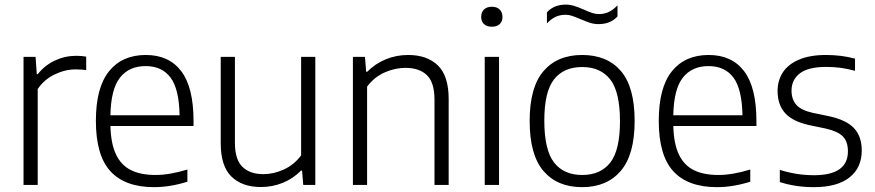

<svg xmlns="http://www.w3.org/2000/svg" viewBox="-20 -782 3702 812"><path d="M79.5 -541.5H130.5L135.5 -468.5H140Q168.5 -505.5 211.8 -525.8Q255 -546 302 -546Q326.5 -546 344.5 -542.5V-485.5Q327 -488.5 299.5 -488.5Q255 -488.5 210.8 -467Q166.5 -445.5 139.5 -405.5V0H79.5Z M798.5 -249H447Q449 -174 470.8 -128.5Q492.5 -83 533.8 -62.5Q575 -42 638 -42Q697 -42 772.5 -65V-13.5Q699 9.5 631.5 9.5Q509 9.5 447.2 -57.5Q385.5 -124.5 385.5 -271Q385.5 -411.5 441 -480.5Q496.5 -549.5 596.5 -549.5Q694.5 -549.5 746.5 -481Q798.5 -412.5 798.5 -270ZM447 -294.5H739.5Q737.5 -405.5 701.2 -454Q665 -502.5 596 -502.5Q526 -502.5 487.5 -453.8Q449 -405 447 -294.5Z M913.5 -176.5V-541.5H973.5V-178.5Q973.5 -107.5 1005.2 -76.5Q1037 -45.5 1094 -45.5Q1137 -45.5 1180.5 -65.2Q1224 -85 1253.5 -125V-541.5H1313.5V0H1262.5L1257.5 -60.5H1253Q1219 -26 1175.2 -8.5Q1131.5 9 1083.5 9Q1004.5 9 959 -35Q913.5 -79 913.5 -176.5Z M1472.5 -541.5H1523.5L1528.5 -478.5H1533Q1567 -513 1611.5 -531.2Q1656 -549.5 1706 -549.5Q1786.5 -549.5 1832 -505.2Q1877.5 -461 1877.5 -363V0H1817.5V-361Q1817.5 -432.5 1785.8 -463.8Q1754 -495 1694.5 -495Q1651 -495 1607 -475.8Q1563 -456.5 1532.5 -415.5V0H1472.5Z M2030 0V-541.5H2090.5V0ZM2015 -710.5Q2015 -730 2027 -741.8Q2039 -753.5 2060 -753.5Q2081 -753.5 2093 -741.8Q2105 -730 2105 -710.5Q2105 -691 2093.2 -680Q2081.5 -669 2060 -669Q2039 -669 2027 -680Q2015 -691 2015 -710.5Z M2220 -270.5Q2220 -413 2278.5 -481.2Q2337 -549.5 2442 -549.5Q2547.5 -549.5 2605.8 -481.8Q2664 -414 2664 -270.5Q2664 -128 2605.2 -59.2Q2546.5 9.5 2442 9.5Q2337 9.5 2278.5 -58.8Q2220 -127 2220 -270.5ZM2602 -269Q2602 -393 2561 -445.8Q2520 -498.5 2442 -498.5Q2364 -498.5 2323 -446.2Q2282 -394 2282 -272Q2282 -148 2323 -95Q2364 -42 2442 -42Q2520 -42 2561 -94.5Q2602 -147 2602 -269ZM2435 -701Q2413 -710.5 2399.2 -715Q2385.5 -719.5 2372 -719.5Q2348.5 -719.5 2329.8 -710.8Q2311 -702 2293 -683V-730Q2323 -762.5 2372.5 -762.5Q2391 -762.5 2408.5 -757Q2426 -751.5 2450 -741Q2471 -731.5 2485 -727Q2499 -722.5 2512.5 -722.5Q2536 -722.5 2554.8 -731.5Q2573.5 -740.5 2591.5 -759.5V-712.5Q2561.5 -680 2511.5 -680Q2493 -680 2476.2 -685.2Q2459.5 -690.5 2435 -701Z M3179 -249H2827.5Q2829.5 -174 2851.2 -128.5Q2873 -83 2914.2 -62.5Q2955.5 -42 3018.5 -42Q3077.5 -42 3153 -65V-13.5Q3079.5 9.5 3012 9.5Q2889.5 9.5 2827.8 -57.5Q2766 -124.5 2766 -271Q2766 -411.5 2821.5 -480.5Q2877 -549.5 2977 -549.5Q3075 -549.5 3127 -481Q3179 -412.5 3179 -270ZM2827.5 -294.5H3120Q3118 -405.5 3081.8 -454Q3045.5 -502.5 2976.5 -502.5Q2906.5 -502.5 2868 -453.8Q2829.5 -405 2827.5 -294.5Z M3278 -12V-63.5Q3317.5 -51.5 3352 -46.2Q3386.5 -41 3422.5 -41Q3566 -41 3566 -142Q3566 -183 3544.8 -204.8Q3523.5 -226.5 3473.5 -238L3404 -252.5Q3332.5 -268 3300.5 -303.5Q3268.5 -339 3268.5 -397Q3268.5 -442 3291 -476.2Q3313.5 -510.5 3359.5 -530Q3405.5 -549.5 3473 -549.5Q3539 -549.5 3596 -534V-482.5Q3563.5 -491.5 3535 -495.2Q3506.5 -499 3474 -499Q3398 -499 3362.8 -471.8Q3327.5 -444.5 3327.5 -399Q3327.5 -361.5 3348 -338.5Q3368.5 -315.5 3416.5 -305L3486 -290.5Q3560 -274.5 3592.2 -239.5Q3624.5 -204.5 3624.5 -145.5Q3624.5 -72.5 3572.5 -31.5Q3520.5 9.5 3422 9.5Q3344.5 9.5 3278 -12Z"/></svg>

Font: Encode Sans Light
Style: Regular
Weight: 300
Designer: Multiple Designers
Foundry: Impallari Type
Version: Version 2.000